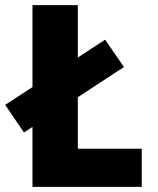

<svg xmlns="http://www.w3.org/2000/svg" viewBox="-51 -725 615 745"><path d="M75 0V-705H251V-148H499V0ZM42 -211 -31 -318 357 -571 430 -465Z"/></svg>

Font: Nunito Sans 7pt Condensed Black
Style: Regular
Weight: 900
Width: 3
Designer: Vernon Adams
Foundry: Vernon Adams
Version: Version 3.101;gftools[0.9.27]